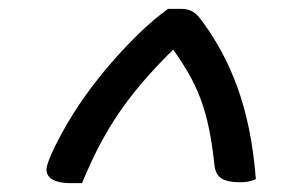

<svg xmlns="http://www.w3.org/2000/svg" viewBox="-20 -780 640 433"><path d="M359 -760Q367 -760 375 -760Q383 -760 390 -760Q404 -760 415 -753.5Q426 -747 439 -728Q463 -695 482 -659Q501 -623 516 -581.5Q531 -540 541.5 -489.5Q552 -439 557 -376Q548 -372 540 -370.5Q532 -369 520 -369Q494 -369 480.5 -377Q467 -385 464 -405Q459 -452 451.5 -489Q444 -526 432 -558Q420 -590 401.5 -621Q383 -652 357 -687L404 -669H338L391 -688Q347 -646 314.5 -609.5Q282 -573 256 -536.5Q230 -500 208 -459Q186 -418 165 -367H138Q119 -367 106.5 -371.5Q94 -376 89 -383.5Q84 -391 85 -401Q87 -412 95 -430.5Q103 -449 118 -477Q143 -523 172 -563.5Q201 -604 232 -639.5Q263 -675 294.5 -705.5Q326 -736 359 -760Z"/></svg>

Font: Rec Mono Duotone
Style: Italic
Weight: 400
Italic angle: -10°
Monospace: yes
Version: Version 1.085; ttfautohint (v1.8.4.7-5d5b)